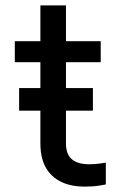

<svg xmlns="http://www.w3.org/2000/svg" viewBox="-20 -683 468 713"><path d="M325 -272H51V-356H325ZM295 10Q262 10 236 3Q210 -4 190 -17.5Q170 -31 156.5 -50.5Q143 -70 136.5 -95Q130 -120 130 -150V-663H225V-150Q225 -110 247 -91.5Q269 -73 311 -73Q333 -73 353 -76Q373 -79 373 -79V2Q373 2 350 6Q327 10 295 10ZM354 -452H35V-530H354Z"/></svg>

Font: Be Vietnam Pro Variable Thin
Style: Regular
Weight: 100
Designer: Lam Bao, Tony Le, Vietanh Nguyen
Foundry: Yellow Type Foundry
Version: Version 1.002